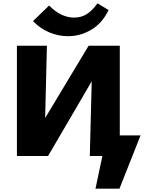

<svg xmlns="http://www.w3.org/2000/svg" viewBox="-20 -931 859 1146"><path d="M657 0V-123H819L739 0ZM550 195 617 -123H819L693 195ZM157 0V-73L509 -658H606V-580L267 0ZM81 0V-658H260L244 0ZM516 0 533 -658H695V0ZM387 -715Q327 -715 272.5 -738.5Q218 -762 177 -805L273 -898Q311 -860 348 -843Q385 -826 422 -826Q465 -826 497.5 -846.5Q530 -867 562 -911L628 -871Q591 -793 525.5 -754Q460 -715 387 -715Z"/></svg>

Font: Ysabeau Office Black
Style: Regular
Weight: 900
Designer: Christian Thalmann (Catharsis Fonts)
Version: Version 2.001;gftools[0.9.30]; featfreeze: tnum,lnum,ss02